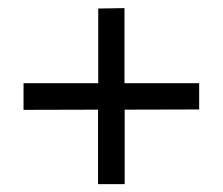

<svg xmlns="http://www.w3.org/2000/svg" viewBox="-20 -578 559 482"><path d="M226.1 -115.7H293V-302.7L480 -303.2V-369.1H292.5V-557.6L226.6 -556.6V-369.1H39.1V-302.2L226.1 -302.7Z"/></svg>

Font: Faust Sans
Style: Regular
Weight: 400
Designer: Andreas Faust
Version: Version 1.003;Glyphs 3.1.2 (3151)